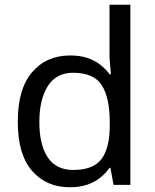

<svg xmlns="http://www.w3.org/2000/svg" viewBox="-20 -780 655 810"><path d="M275 10Q175 10 115 -59.5Q55 -129 55 -267Q55 -405 115.5 -475.5Q176 -546 276 -546Q318 -546 349 -535.5Q380 -525 403 -507Q426 -489 442 -467H448Q447 -480 444.5 -505.5Q442 -531 442 -546V-760H530V0H459L446 -72H442Q426 -49 403 -30.5Q380 -12 348.5 -1Q317 10 275 10ZM289 -63Q374 -63 408.5 -109.5Q443 -156 443 -250V-266Q443 -366 410 -419.5Q377 -473 288 -473Q217 -473 181.5 -416.5Q146 -360 146 -265Q146 -169 181.5 -116Q217 -63 289 -63Z"/></svg>

Font: hexlkorean05
Style: Book
Weight: 400
Designer: Jelle Bosma - Monotype Design Team
Foundry: Monotype Imaging Inc.
Version: Version 2.003